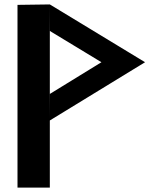

<svg xmlns="http://www.w3.org/2000/svg" viewBox="-20 -847 734 867"><path d="M205 -827 205.4 -707 438 -566 205.4 -423 205 -303 635 -566ZM205 -827 59 -825V0H205Z"/></svg>

Font: Sztylet
Style: Bd
Weight: 700
Foundry: Cannot Into Space Fonts, PlusOne Fonts
Version: Version 0.12